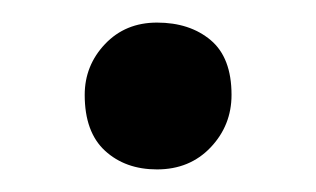

<svg xmlns="http://www.w3.org/2000/svg" viewBox="-20 -343 280 170"><path d="M119 -193Q91 -193 73 -209.5Q55 -226 55 -259Q55 -285 73 -304Q91 -323 119 -323Q148 -323 166.5 -307.5Q185 -292 185 -259Q185 -232 166.5 -212.5Q148 -193 119 -193Z"/></svg>

Font: Poly
Style: Regular
Weight: 400
Designer: Jos Nicols Silva Schwarzenberg
Foundry: Jose Nicolas Silva Schwarzenberg
Version: Version 1.001